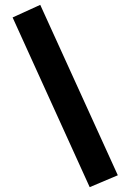

<svg xmlns="http://www.w3.org/2000/svg" viewBox="-20 -736 538 792"><path d="M466 -13 146 -716 32 -664 350 36Z"/></svg>

Font: RazerF5
Style: Bold
Weight: 700
Foundry: Razer Inc.
Version: Version 1.000;PS 001.001;hotconv 1.0.56